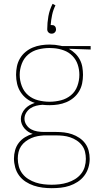

<svg xmlns="http://www.w3.org/2000/svg" viewBox="-20 -761 540 1004"><path d="M250 223Q226 223 202.5 220Q179 217 156.5 209.5Q134 202 114 189Q94 176 80 157Q66 138 59.5 114.5Q53 91 53 68Q53 46 59 24.5Q65 3 78.5 -14.5Q92 -32 111 -43.5Q130 -55 151 -61Q138 -65 127 -72.5Q116 -80 107.5 -90Q99 -100 94 -112.5Q89 -125 89 -139Q89 -153 95 -167Q101 -181 111 -192Q121 -203 134 -210.5Q147 -218 162 -223Q139 -230 120 -244.5Q101 -259 88 -279Q75 -299 69.5 -322.5Q64 -346 64 -370Q64 -392 68.5 -414Q73 -436 84.5 -455.5Q96 -475 113.5 -489.5Q131 -504 151.5 -512.5Q172 -521 194.5 -524.5Q217 -528 239 -528Q254 -528 268 -526.5Q282 -525 296 -522L305 -520H454V-502L340 -506Q358 -496 373 -481.5Q388 -467 397.5 -449Q407 -431 410.5 -410.5Q414 -390 414 -370Q414 -347 409.5 -325Q405 -303 393.5 -283.5Q382 -264 364.5 -249.5Q347 -235 326.5 -226.5Q306 -218 284 -214.5Q262 -211 239 -211Q230 -211 220.5 -211.5Q211 -212 202 -213Q185 -212 169 -208Q153 -204 139.5 -195Q126 -186 117 -171.5Q108 -157 108 -140Q108 -123 118 -108Q128 -93 142.5 -85Q157 -77 174.5 -74Q192 -71 209 -71H273Q294 -71 315.5 -68.5Q337 -66 357 -59Q377 -52 395 -40Q413 -28 425.5 -11Q438 6 443.5 27Q449 48 449 70Q449 93 442 116Q435 139 420.5 158Q406 177 386 190Q366 203 343.5 210.5Q321 218 297.5 220.5Q274 223 250 223ZM239 -229Q269 -229 298.5 -236.5Q328 -244 351 -263Q374 -282 384.5 -311Q395 -340 395 -370Q395 -397 386.5 -423Q378 -449 359 -468.5Q340 -488 314 -497.5Q288 -507 261 -509L239 -510Q209 -510 179.5 -502.5Q150 -495 127.5 -476Q105 -457 94 -428Q83 -399 83 -370Q83 -340 94 -311Q105 -282 127.5 -263Q150 -244 179.5 -236.5Q209 -229 239 -229ZM250 205Q271 205 292 202.5Q313 200 333.5 193.5Q354 187 372 176Q390 165 403.5 148.5Q417 132 423 111.5Q429 91 429 70Q429 51 424.5 32.5Q420 14 408.5 -1Q397 -16 381 -26.5Q365 -37 347 -43Q329 -49 310.5 -51Q292 -53 273 -53H210Q193 -52 176.5 -49Q160 -46 144 -39Q128 -32 114 -21.5Q100 -11 90.5 3Q81 17 77 34Q73 51 73 68Q73 89 78.5 109.5Q84 130 97 147Q110 164 128.5 175.5Q147 187 167 193.5Q187 200 208 202.5Q229 205 250 205ZM250 -585Q245 -585 241 -586.5Q237 -588 233.5 -591.5Q230 -595 228.5 -599Q227 -603 227 -608Q227 -642 233 -676Q239 -710 255 -741L270 -733Q258 -709 252.5 -683Q247 -657 245 -630H250Q255 -630 259 -629Q263 -628 266.5 -624.5Q270 -621 271.5 -616.5Q273 -612 273 -608Q273 -603 271.5 -599Q270 -595 266.5 -591.5Q263 -588 259 -586.5Q255 -585 250 -585Z"/></svg>

Font: Iosevka SS18 Thin
Style: Regular
Weight: 100
Monospace: yes
Designer: Belleve Invis
Foundry: Belleve Invis
Version: Version 25.1.1; ttfautohint (v1.8.4)